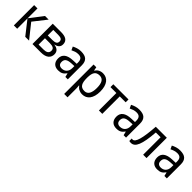

<svg xmlns="http://www.w3.org/2000/svg" viewBox="309 -1945 3584 3584"><g transform="rotate(45 2101.5 -153.0)"><path d="M372.1 -536.1H467.8L265.1 -278.8L486.8 0H386.2L172.9 -272V0H85V-536.1H172.9V-275.9Z M986.3 -400.9Q986.3 -350.1 956.3 -321.5Q926.3 -293 874 -284.2V-280.8Q901.4 -277.3 925 -268.6Q948.7 -259.8 966.1 -244.9Q983.4 -230 993.4 -207.8Q1003.4 -185.5 1003.4 -154.8Q1003.4 -122.1 991.9 -93.8Q980.5 -65.4 955.8 -44.4Q931.2 -23.4 892.3 -11.7Q853.5 0 798.3 0H576.2V-536.1H797.4Q837.9 -536.1 872.6 -529.3Q907.2 -522.5 932.4 -506.8Q957.5 -491.2 971.9 -465.1Q986.3 -439 986.3 -400.9ZM916 -161.1Q916 -206.1 884.3 -223.6Q852.5 -241.2 790 -241.2H665V-73.2H792Q819.3 -73.2 842 -77.6Q864.7 -82 881.1 -92.3Q897.5 -102.5 906.7 -119.4Q916 -136.2 916 -161.1ZM901.4 -392.1Q901.4 -429.7 874.8 -445.3Q848.1 -460.9 795.4 -460.9H665V-315.9H780.3Q810.5 -315.9 833 -319.6Q855.5 -323.2 870.8 -332Q886.2 -340.8 893.8 -355.5Q901.4 -370.1 901.4 -392.1Z M1445.3 0 1427.2 -74.2H1423.3Q1407.2 -52.2 1391.1 -36.4Q1375 -20.5 1356 -10.3Q1336.9 0 1313.5 4.9Q1290 9.8 1259.3 9.8Q1225.6 9.8 1197.3 0.2Q1168.9 -9.3 1148.2 -29.1Q1127.4 -48.8 1115.7 -78.9Q1104 -108.9 1104 -149.9Q1104 -230 1160.4 -272.9Q1216.8 -315.9 1332 -319.8L1421.9 -323.2V-356.9Q1421.9 -389.6 1414.8 -411.6Q1407.7 -433.6 1394.3 -447Q1380.9 -460.4 1361.1 -466.3Q1341.3 -472.2 1315.9 -472.2Q1275.4 -472.2 1240.5 -460.4Q1205.6 -448.7 1173.3 -432.1L1142.1 -499Q1178.2 -518.6 1222.7 -532.2Q1267.1 -545.9 1315.9 -545.9Q1365.7 -545.9 1402.1 -535.9Q1438.5 -525.9 1462.2 -504.2Q1485.8 -482.4 1497.6 -448.7Q1509.3 -415 1509.3 -367.2V0ZM1282.2 -62Q1312 -62 1337.4 -71.3Q1362.8 -80.6 1381.3 -99.4Q1399.9 -118.2 1410.4 -146.7Q1420.9 -175.3 1420.9 -213.9V-262.2L1351.1 -258.8Q1307.1 -256.8 1277.3 -249Q1247.6 -241.2 1229.7 -227.3Q1211.9 -213.4 1204.1 -193.6Q1196.3 -173.8 1196.3 -148.9Q1196.3 -104 1220 -83Q1243.7 -62 1282.2 -62Z M1896 9.8Q1867.2 9.8 1843.8 3.4Q1820.3 -2.9 1801.5 -13.4Q1782.7 -23.9 1768.3 -38.1Q1753.9 -52.2 1742.7 -67.9H1736.8Q1738.3 -51.3 1739.7 -36.1Q1740.7 -23.4 1741.7 -10Q1742.7 3.4 1742.7 11.2V240.2H1653.8V-536.1H1726.1L1738.8 -463.9H1742.7Q1753.9 -481 1768.1 -495.8Q1782.2 -510.7 1801 -521.7Q1819.8 -532.7 1843.3 -539.3Q1866.7 -545.9 1896 -545.9Q1941.9 -545.9 1979.5 -528.3Q2017.1 -510.7 2043.7 -475.8Q2070.3 -440.9 2085 -389.2Q2099.6 -337.4 2099.6 -269Q2099.6 -200.2 2085 -148.2Q2070.3 -96.2 2043.7 -61Q2017.1 -25.9 1979.5 -8.1Q1941.9 9.8 1896 9.8ZM1878.9 -472.2Q1841.8 -472.2 1816.2 -460.9Q1790.5 -449.7 1774.7 -426.8Q1758.8 -403.8 1751.2 -369.6Q1743.7 -335.4 1742.7 -289.1V-269Q1742.7 -219.7 1749.3 -181.4Q1755.9 -143.1 1771.7 -116.9Q1787.6 -90.8 1814 -77.4Q1840.3 -64 1879.9 -64Q1945.8 -64 1976.8 -117.2Q2007.8 -170.4 2007.8 -270Q2007.8 -371.6 1976.8 -421.9Q1945.8 -472.2 1878.9 -472.2Z M2575.7 -460.9H2419.9V0H2330.6V-460.9H2174.8V-536.1H2575.7Z M2982.9 0 2964.8 -74.2H2960.9Q2944.8 -52.2 2928.7 -36.4Q2912.6 -20.5 2893.6 -10.3Q2874.5 0 2851.1 4.9Q2827.6 9.8 2796.9 9.8Q2763.2 9.8 2734.9 0.2Q2706.5 -9.3 2685.8 -29.1Q2665 -48.8 2653.3 -78.9Q2641.6 -108.9 2641.6 -149.9Q2641.6 -230 2698 -272.9Q2754.4 -315.9 2869.6 -319.8L2959.5 -323.2V-356.9Q2959.5 -389.6 2952.4 -411.6Q2945.3 -433.6 2931.9 -447Q2918.5 -460.4 2898.7 -466.3Q2878.9 -472.2 2853.5 -472.2Q2813 -472.2 2778.1 -460.4Q2743.2 -448.7 2710.9 -432.1L2679.7 -499Q2715.8 -518.6 2760.3 -532.2Q2804.7 -545.9 2853.5 -545.9Q2903.3 -545.9 2939.7 -535.9Q2976.1 -525.9 2999.8 -504.2Q3023.4 -482.4 3035.2 -448.7Q3046.9 -415 3046.9 -367.2V0ZM2819.8 -62Q2849.6 -62 2875 -71.3Q2900.4 -80.6 2918.9 -99.4Q2937.5 -118.2 2948 -146.7Q2958.5 -175.3 2958.5 -213.9V-262.2L2888.7 -258.8Q2844.7 -256.8 2814.9 -249Q2785.2 -241.2 2767.3 -227.3Q2749.5 -213.4 2741.7 -193.6Q2733.9 -173.8 2733.9 -148.9Q2733.9 -104 2757.6 -83Q2781.2 -62 2819.8 -62Z M3587.4 0H3498.5V-460.9H3372.6Q3362.8 -334.5 3347.2 -245.6Q3331.5 -156.7 3308.3 -100.6Q3285.2 -44.4 3253.4 -18.8Q3221.7 6.8 3179.7 6.8Q3166 6.8 3154.1 5.4Q3142.1 3.9 3134.3 1V-63Q3145.5 -60.1 3158.7 -60.1Q3185.5 -60.1 3207.3 -88.6Q3229 -117.2 3245.8 -176Q3262.7 -234.9 3275.1 -324.5Q3287.6 -414.1 3296.4 -536.1H3587.4Z M4059.6 0 4041.5 -74.2H4037.6Q4021.5 -52.2 4005.4 -36.4Q3989.3 -20.5 3970.2 -10.3Q3951.2 0 3927.7 4.9Q3904.3 9.8 3873.5 9.8Q3839.8 9.8 3811.5 0.2Q3783.2 -9.3 3762.5 -29.1Q3741.7 -48.8 3730 -78.9Q3718.3 -108.9 3718.3 -149.9Q3718.3 -230 3774.7 -272.9Q3831.1 -315.9 3946.3 -319.8L4036.1 -323.2V-356.9Q4036.1 -389.6 4029.1 -411.6Q4022 -433.6 4008.5 -447Q3995.1 -460.4 3975.3 -466.3Q3955.6 -472.2 3930.2 -472.2Q3889.6 -472.2 3854.7 -460.4Q3819.8 -448.7 3787.6 -432.1L3756.3 -499Q3792.5 -518.6 3836.9 -532.2Q3881.3 -545.9 3930.2 -545.9Q3980 -545.9 4016.4 -535.9Q4052.7 -525.9 4076.4 -504.2Q4100.1 -482.4 4111.8 -448.7Q4123.5 -415 4123.5 -367.2V0ZM3896.5 -62Q3926.3 -62 3951.7 -71.3Q3977.1 -80.6 3995.6 -99.4Q4014.2 -118.2 4024.7 -146.7Q4035.2 -175.3 4035.2 -213.9V-262.2L3965.3 -258.8Q3921.4 -256.8 3891.6 -249Q3861.8 -241.2 3844 -227.3Q3826.2 -213.4 3818.4 -193.6Q3810.5 -173.8 3810.5 -148.9Q3810.5 -104 3834.2 -83Q3857.9 -62 3896.5 -62Z"/></g></svg>

Font: WenQuanYi Micro Hei
Style: Regular
Weight: 400
Foundry: Ascender Corporation
Version: Version 0.2.0-beta